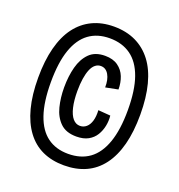

<svg xmlns="http://www.w3.org/2000/svg" viewBox="-132 -790 891 956"><g transform="rotate(20 313.0 -311.5)"><path d="M311 56Q247 56 197 33Q147 10 112.5 -36.5Q78 -83 60 -151.5Q42 -220 42 -311Q42 -401 60 -470Q78 -539 112.5 -585Q147 -631 197 -655Q247 -679 311 -679Q376 -679 426.5 -655Q477 -631 512 -585Q547 -539 565 -470Q583 -401 583 -311Q583 -220 565 -151.5Q547 -83 512 -36.5Q477 10 426.5 33Q376 56 311 56ZM311 -5Q378 -5 423.5 -38Q469 -71 493 -139Q517 -207 517 -311Q517 -416 493 -483.5Q469 -551 423 -584Q377 -617 311 -617Q246 -617 201 -584Q156 -551 132.5 -483.5Q109 -416 109 -311Q109 -207 132.5 -139Q156 -71 201 -38Q246 -5 311 -5ZM320 -100Q265 -100 234.5 -130Q204 -160 192 -207.5Q180 -255 180 -310Q180 -369 193 -418Q206 -467 236 -497Q266 -527 319 -527Q361 -527 387.5 -508Q414 -489 426 -458.5Q438 -428 438 -392L372 -379Q373 -420 358 -446Q343 -472 316 -472Q300 -472 287 -461.5Q274 -451 265.5 -430.5Q257 -410 252.5 -381Q248 -352 248 -315Q248 -265 256.5 -229Q265 -193 281 -174.5Q297 -156 319 -156Q338 -156 352.5 -168.5Q367 -181 374 -204.5Q381 -228 379 -261L444 -256Q447 -229 441.5 -201.5Q436 -174 422 -151Q408 -128 383 -114Q358 -100 320 -100Z"/></g></svg>

Font: Bricolage Grotesque 24pt Condensed Light
Style: Regular
Weight: 300
Width: 3
Designer: Mathieu Triay
Foundry: Atelier Triay
Version: Version 1.001;gftools[0.9.33.dev8+g029e19f]